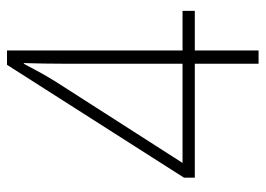

<svg xmlns="http://www.w3.org/2000/svg" viewBox="-125 -633 758 548"><g transform="rotate(-90 254.0 -359.0)"><path d="M497 -182V-217H384V-718H343L21 -213V-182H346V0H384V-182ZM346 -542V-217H63L293 -576C315 -611 328 -636 346 -670H348C347 -630 346 -604 346 -542Z"/></g></svg>

Font: Noto Sans Myanmar UI SemiCondensed ExtraLight
Style: Regular
Weight: 200
Width: 4
Designer: Monotype Design Team
Foundry: Monotype Imaging Inc.
Version: Version 2.103